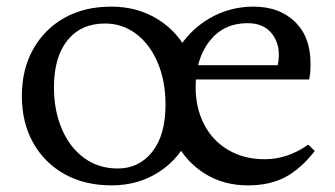

<svg xmlns="http://www.w3.org/2000/svg" viewBox="-20 -550 1011 580"><path d="M317 10Q236 10 175 -24Q114 -58 80 -119Q46 -180 46 -260Q46 -340 80 -401Q114 -462 174.5 -496Q235 -530 316 -530Q396 -530 458 -491Q520 -452 552 -383L555 -146Q526 -74 462.5 -32Q399 10 317 10ZM336 -41Q400 -41 440 -91.5Q480 -142 480 -234Q480 -305 456.5 -360.5Q433 -416 391.5 -447.5Q350 -479 297 -479Q225 -479 184 -428.5Q143 -378 143 -286Q143 -216 167 -160Q191 -104 234.5 -72.5Q278 -41 336 -41ZM729 10Q656 10 599.5 -25Q543 -60 511.5 -120.5Q480 -181 480 -259Q480 -336 515.5 -397Q551 -458 612 -494Q673 -530 746 -530Q828 -530 876.5 -478.5Q925 -427 917 -329L914 -310H557V-353H819Q830 -407 805 -443.5Q780 -480 728 -480Q656 -480 613.5 -426.5Q571 -373 571 -286Q571 -224 596.5 -174.5Q622 -125 669.5 -97Q717 -69 780 -69Q814 -69 847 -80Q880 -91 911 -113L931 -94Q888 -39 841 -14.5Q794 10 729 10Z"/></svg>

Font: Hedvig Letters Serif
Style: Regular
Weight: 400
Designer: Alexander Örn & Tor Weibull
Foundry: Kanon Foundry
Version: Version 1.000